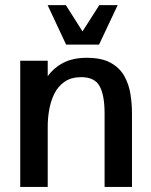

<svg xmlns="http://www.w3.org/2000/svg" viewBox="-20 -740 598 760"><path d="M60.1 0V-499.5H168.9V-438.5Q194.3 -473.1 232.2 -492.2Q270 -511.2 323.2 -511.2Q382.3 -511.2 418 -491.5Q453.6 -471.7 471.9 -439.2Q490.2 -406.7 496.3 -367.9Q502.4 -329.1 502.4 -291.5V0H394V-291Q394 -363.3 374.3 -398.9Q354.5 -434.6 301.8 -434.6Q262.2 -434.6 236.1 -416.7Q210 -398.9 195.3 -369.4Q180.7 -339.8 174.6 -304.7Q168.5 -269.5 168.9 -234.4V0ZM241.7 -563.5 168.5 -719.7H240.7L306.6 -615.7L373 -719.7H445.8L372.1 -563.5Z"/></svg>

Font: Pontano Sans
Style: Bold
Weight: 700
Designer: Vernon Adams
Foundry: Vernon Adams
Version: Version 2.001